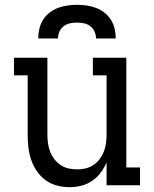

<svg xmlns="http://www.w3.org/2000/svg" viewBox="-20 -770 640 798"><path d="M268 8Q242 8 216 1Q190 -6 169 -21.5Q148 -37 133 -59Q118 -81 109.5 -106Q101 -131 98 -157.5Q95 -184 95 -210V-457H38V-530H177V-210Q177 -192 179.5 -174Q182 -156 188.5 -139.5Q195 -123 206 -108.5Q217 -94 232 -84Q247 -74 264.5 -70Q282 -66 300 -66Q318 -66 335.5 -70Q353 -74 368 -84Q383 -94 394 -108.5Q405 -123 411.5 -139.5Q418 -156 420.5 -174Q423 -192 423 -210V-457H366V-530H505V-74H562V0H423V-95Q413 -72 398 -52Q383 -32 362.5 -18Q342 -4 317.5 2Q293 8 268 8ZM139 -610Q139 -630 143.5 -650Q148 -670 158.5 -687Q169 -704 185.5 -717Q202 -730 220.5 -737Q239 -744 259.5 -747Q280 -750 300 -750Q320 -750 340.5 -747Q361 -744 379.5 -737Q398 -730 414.5 -717Q431 -704 441.5 -687Q452 -670 456.5 -650Q461 -630 461 -610H379Q379 -625 373 -638.5Q367 -652 355.5 -661Q344 -670 329.5 -673Q315 -676 300 -676Q285 -676 270.5 -673Q256 -670 244.5 -661Q233 -652 227 -638.5Q221 -625 221 -610Z"/></svg>

Font: Iosevka Slab Extended
Style: Regular
Weight: 400
Width: 7
Monospace: yes
Designer: Belleve Invis
Foundry: Belleve Invis
Version: Version 11.1.1; ttfautohint (v1.8.3)